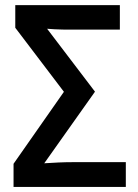

<svg xmlns="http://www.w3.org/2000/svg" viewBox="-20 -734 542 754"><path d="M33.2 0V-90.8L231 -373.5L40 -625V-713.9H450.7V-617.7H258.8Q242.7 -617.7 225.8 -617.9Q209 -618.2 193.4 -619.1Q177.7 -620.1 165 -621.1L353 -374L153.8 -92.8Q181.6 -94.7 209.2 -95.9Q236.8 -97.2 264.6 -97.2H474.1V0Z"/></svg>

Font: Open Sans SemiCondensed SemiBold
Style: Regular
Weight: 600
Width: 4
Designer: Monotype Design Team
Foundry: Monotype Imaging Inc.
Version: Version 3.000